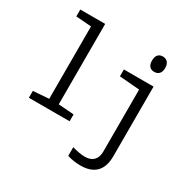

<svg xmlns="http://www.w3.org/2000/svg" viewBox="-213 -975 1426 1429"><g transform="rotate(30 500.0 -260.0)"><path d="M75 -59 210 -69V-691L78 -701V-760H292V-69L425 -59V0H75ZM730 -698Q730 -732 745 -748.5Q760 -765 786 -765Q812 -765 827.5 -748Q843 -731 843 -698Q843 -666 827.5 -649.5Q812 -633 786 -633Q759 -633 744.5 -649.5Q730 -666 730 -698ZM545 228V153Q570 161 601 166.5Q632 172 655 172Q703 172 729 145.5Q755 119 755 68V-463L582 -477V-536H837V62Q837 154 791.5 199.5Q746 245 660 245Q599 245 545 228Z"/></g></svg>

Font: Noto Sans Mono UI Cond
Style: Regular
Weight: 400
Width: 3
Monospace: yes
Designer: Monotype Design team
Foundry: Monotype Imaging Inc.
Version: Version 1.000